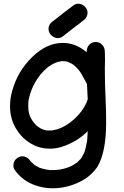

<svg xmlns="http://www.w3.org/2000/svg" viewBox="-20 -790 669 1033"><path d="M262 -88 263 -89Q285 -92 306 -101Q335 -114 360 -133L361 -134Q394 -160 416 -189Q418 -191 419 -193Q431 -209 440 -227Q445 -235 452 -256L448 -337Q439 -356 433 -365Q418 -396 402.5 -414.5Q387 -433 373 -443Q354 -455 335 -460L313 -461L307 -460Q292 -458 278 -452H277Q256 -442 238 -429Q215 -410 196 -387L189 -377Q165 -344 152 -312Q139 -280 133 -246L132 -222Q132 -210 133 -199V-196Q136 -179 142 -163Q153 -138 175 -116L186 -107Q207 -92 232 -88ZM263 223Q214 223 167 206Q100 182 59 124Q52 113 52 101Q52 73 76 58Q88 51 100 51Q126 51 143 75V76L165 97Q174 103 192 112Q203 117 229 122Q230 123 232.5 123Q235 123 239 123.5Q243 124 246 125H260Q285 125 293 123Q295 123 297.5 123Q300 123 318 119Q344 113 352 108H354Q357 105 361 105Q377 97 393 85H394L415 64V63H416Q425 48 433 32L437 21Q444 -4 448 -30L449 -36L452 -84Q392 -25 312 0Q280 10 248 10Q216 10 184 0Q110 -27 68 -95Q34 -149 34 -219Q34 -262 46 -302Q75 -407 153 -483Q231 -559 318 -559Q385 -559 441 -513L446 -509Q446 -535 460.5 -549.5Q475 -564 495 -564Q515 -564 529 -550Q543 -536 544 -514Q545 -492 545 -469L544 -422Q544 -337 548 -261Q551 -196 551 -130Q551 27 505 106Q468 160 410 188Q339 223 263 223ZM400 -657 397 -655H396Q389 -649 381 -644Q380 -643 380 -642Q377 -640 375 -639Q345 -615 315 -592Q304 -585 292 -585Q285 -585 278 -587Q258 -594 248 -610Q241 -622 241 -635Q241 -641 243 -648Q249 -666 266 -677Q278 -686 291 -696Q295 -699 297 -701L313 -713L317 -717Q347 -740 378 -763Q389 -770 401 -770Q407 -770 414 -768Q434 -762 444 -745Q451 -734 451 -721Q451 -715 449 -708Q443 -689 427 -679Q414 -669 402 -659Z"/></svg>

Font: Bad Comic
Style: Regular
Weight: 400
Designer: GGBotNet
Foundry: f0n7
Version: 0.9